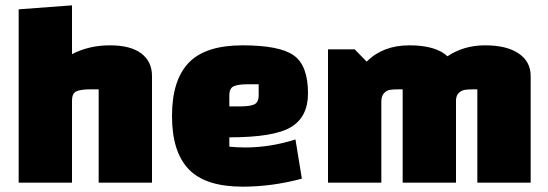

<svg xmlns="http://www.w3.org/2000/svg" viewBox="-20 -685 2054 720"><path d="M250 -308V0H50V-650L250 -665V-482Q314 -515 392 -515Q470 -515 510 -484.5Q550 -454 550 -400V0H350V-350H319Q283 -350 266.5 -342.5Q250 -335 250 -308Z M840 -170V-135Q870 -132 900 -132Q993 -132 1088 -162L1112 -15Q1000 15 890 15Q750 15 687.5 -50.5Q625 -116 625 -250Q625 -384 687.5 -449.5Q750 -515 889.5 -515Q1029 -515 1082 -477Q1135 -439 1135 -335Q1135 -247 1071.5 -208.5Q1008 -170 840 -170ZM840 -327V-286H881Q917 -286 933.5 -293.5Q950 -301 950 -328V-369H909Q873 -369 856.5 -361.5Q840 -354 840 -327Z M1490 -350H1476Q1453 -350 1441.5 -348Q1430 -346 1420 -335.5Q1410 -325 1410 -304V0H1210V-500H1310L1355 -454Q1416 -515 1515 -515Q1614 -515 1658 -474Q1719 -515 1799.5 -515Q1880 -515 1925 -484.5Q1970 -454 1970 -400V0H1770V-350H1756Q1735 -350 1723 -348Q1711 -346 1701 -337Q1691 -328 1690 -310V0H1490Z"/></svg>

Font: Changa One
Style: Regular
Weight: 400
Designer: Eduardo Rodriguez Tunni
Foundry: Eduardo Rodriguez Tunni
Version: Version 1.003